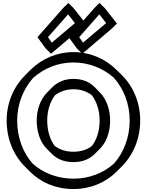

<svg xmlns="http://www.w3.org/2000/svg" viewBox="-20 -1227 992 1297"><path d="M228 -413C228 -341 249 -269 296 -222L331 -187C365 -153 412 -132 476 -132C539 -132 586 -153 620 -187L655 -222C702 -269 724 -341 724 -413C724 -484 701 -556 654 -603L619 -639L618 -640C583 -674 537 -694 476 -694C415 -694 368 -672 334 -638L299 -603L298 -602C251 -554 228 -484 228 -413ZM299 -413C299 -475 316 -537 352 -584C384 -608 425 -624 476 -624C527 -624 567 -609 600 -584C635 -539 653 -476 653 -413C653 -350 637 -288 601 -241C570 -217 528 -202 476 -202C423 -202 382 -217 350 -241C315 -287 299 -350 299 -413ZM96 -413C96 -525 138 -626 204 -701C278 -766 372 -805 476 -805C580 -805 677 -766 749 -702C816 -626 856 -526 856 -413C856 -299 816 -197 750 -122C678 -58 583 -20 476 -20C367 -20 271 -59 201 -121C134 -197 96 -299 96 -413ZM25 -413C25 -290 70 -181 147 -103L148 -102L183 -67C256 6 357 50 476 50C592 50 694 6 768 -68L803 -103C880 -180 927 -290 927 -413C927 -535 880 -643 803 -720L767 -755C692 -830 589 -875 476 -875C364 -875 262 -830 186 -755L185 -754L150 -719C73 -642 25 -534 25 -413ZM515 -976 651 -1130 697 -1071 541 -939ZM444 -976 500 -899 536 -864 734 -1033 770 -1068 688 -1172 652 -1207 617 -1172ZM304 -976 440 -1130 486 -1071 330 -939ZM233 -976 289 -899 325 -864 524 -1033 559 -1068 477 -1172 442 -1207 406 -1172Z"/></svg>

Font: Hussar Press
Style: Bold
Weight: 700
Foundry: Cannot Into Space Fonts
Version: Version 1.43